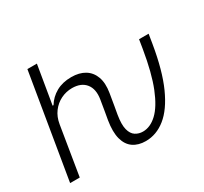

<svg xmlns="http://www.w3.org/2000/svg" viewBox="-149 -941 1238 1163"><g transform="rotate(-30 470.5 -359.5)"><path d="M38.1 0 159.2 -727.5H225.6L180.7 -459H187Q213.4 -502.4 258.3 -527.6Q303.2 -552.7 364.3 -552.7Q419.9 -552.7 457.8 -529.8Q495.6 -506.8 512 -462.4Q528.3 -418 517.6 -353L502.4 -262.2H435.5L449.7 -348.1Q460.4 -415 429.7 -453.6Q398.9 -492.2 335.9 -492.7Q293.5 -492.7 256.6 -474.4Q219.7 -456.1 194.3 -422.1Q168.9 -388.2 161.1 -340.3L105.5 0ZM563.5 9.3Q511.7 9.3 476.6 -14.9Q441.4 -39.1 428 -88.9Q414.6 -138.7 427.2 -215.3L439 -282.7H505.9L494.1 -215.3Q483.4 -150.9 492.9 -114.7Q502.4 -78.6 525.4 -64Q548.3 -49.3 577.1 -49.3Q628.9 -49.3 676 -93.5Q723.1 -137.7 761.5 -233.4Q799.8 -329.1 825.2 -482.9L835.4 -545.9H902.3L891.6 -480.5Q863.3 -309.6 814.7 -201.4Q766.1 -93.3 702.1 -42Q638.2 9.3 563.5 9.3Z"/></g></svg>

Font: Inter Light
Style: Italic
Weight: 300
Italic angle: -9.3988°
Designer: Rasmus Andersson
Foundry: rsms
Version: Version 4.001;git-66647c0bb